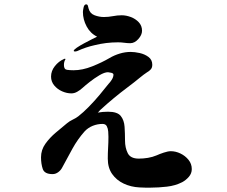

<svg xmlns="http://www.w3.org/2000/svg" viewBox="-20 -825 1040 880"><path d="M859 -50Q859 -30 845.5 -14.5Q832 1 815 10Q784 26 745 30.5Q706 35 671 35Q658 35 645 35Q632 35 619 34Q580 32 547 16.5Q514 1 494 -27.5Q474 -56 474 -98Q474 -123 475.5 -148Q477 -173 477 -198Q477 -208 476 -222Q475 -236 469.5 -246.5Q464 -257 450 -257Q427 -257 405.5 -248.5Q384 -240 368 -223Q336 -187 312 -143.5Q288 -100 265 -57Q259 -45 247 -36Q235 -27 221 -27Q184 -27 176 -50.5Q168 -74 168 -104Q168 -138 188 -166Q208 -194 236 -217.5Q264 -241 287 -260Q299 -270 313 -276.5Q327 -283 339 -292Q362 -310 387 -335.5Q412 -361 435.5 -389Q459 -417 477 -440Q485 -448 492.5 -460Q500 -472 500 -483Q500 -489 489.5 -491.5Q479 -494 475 -494Q459 -494 435.5 -480Q412 -466 390.5 -449Q369 -432 357 -421Q347 -412 334 -404.5Q321 -397 307 -397Q286 -397 264.5 -406.5Q243 -416 228.5 -433.5Q214 -451 214 -474Q214 -500 231.5 -522Q249 -544 272 -554Q276 -556 277 -556Q280 -556 280 -553Q273 -543 273 -527Q273 -507 287 -505Q301 -503 317 -503Q358 -503 403 -521Q448 -539 482 -559Q504 -572 529 -579.5Q554 -587 579 -587Q597 -587 620 -582Q643 -577 660.5 -564Q678 -551 678 -528Q678 -515 671 -507Q664 -499 653 -493Q638 -483 623.5 -471Q609 -459 595 -448Q564 -425 533 -400.5Q502 -376 472 -350Q465 -344 458 -337.5Q451 -331 443 -324Q439 -321 435.5 -316.5Q432 -312 428 -309Q439 -311 451.5 -312Q464 -313 475 -313Q518 -313 533.5 -293.5Q549 -274 551 -243.5Q553 -213 553 -181Q553 -148 565.5 -123Q578 -98 616 -98Q637 -98 658 -101.5Q679 -105 698 -113Q711 -119 730.5 -125.5Q750 -132 763 -132Q785 -132 807 -121.5Q829 -111 844 -92.5Q859 -74 859 -50ZM631 -684Q631 -665 614 -646Q597 -627 577 -627Q564 -627 549.5 -629Q535 -631 521 -631Q466 -631 414 -618Q373 -609 334 -591Q328 -589 324 -589Q318 -589 318 -592Q318 -597 332 -606.5Q346 -616 365.5 -626.5Q385 -637 402 -645.5Q419 -654 425 -657Q394 -672 377 -704Q360 -736 360 -770Q360 -776 363 -790.5Q366 -805 375 -805Q381 -805 383 -798Q385 -791 386 -786Q392 -763 413.5 -755Q435 -747 456 -747Q477 -747 497.5 -751Q518 -755 538 -755Q558 -755 579.5 -747Q601 -739 616 -723Q631 -707 631 -684Z"/></svg>

Font: Kaisei Tokumin
Style: Bold
Weight: 700
Designer: Font-Kai, 金井和夫
Foundry: KAZUO KANAI
Version: Version 5.003